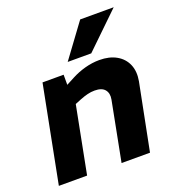

<svg xmlns="http://www.w3.org/2000/svg" viewBox="-135 -851 875 958"><g transform="rotate(-20 303.0 -372.0)"><path d="M14 0 114 -513H226V-425L195 -443L269 -482Q303 -500 341.5 -510.5Q380 -521 418 -521Q471 -521 508 -500Q545 -479 561 -441.5Q577 -404 568 -354L498 0H347L408 -315Q414 -347 398 -366.5Q382 -386 344 -386Q325 -386 306.5 -381.5Q288 -377 265 -368L233 -355L164 0ZM267 -566 398 -744H576L392 -566Z"/></g></svg>

Font: REM SemiBold
Style: Italic
Weight: 600
Italic angle: -11°
Designer: Octavio Pardo
Foundry: Ashler Design
Version: Version 1.005;gftools[0.9.28]